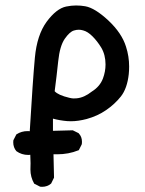

<svg xmlns="http://www.w3.org/2000/svg" viewBox="-20 -557 540 715"><path d="M93.3 74.2 93.8 50.8Q93.8 35.2 92.8 19.5Q88.9 20 85.4 20Q60.5 20 41 5.9Q29.3 -7.8 29.3 -27.3Q29.3 -30.3 29.8 -34.7L41 -56.6L42 -57.1Q60.1 -68.8 83 -68.8Q86.9 -68.8 90.8 -68.4Q102.1 -258.3 109.9 -342.5Q117.7 -426.8 153.8 -476.1Q190.4 -525.4 226.6 -532.7Q245.6 -536.6 263.2 -536.6Q280.8 -536.6 297.4 -533.7Q333.5 -527.3 383.8 -480.5Q433.6 -433.6 449.2 -383.3Q460.9 -347.2 460.9 -309.1Q460.9 -294.9 459.5 -280.8Q453.6 -227.5 430.2 -197.8Q407.2 -168.9 375.2 -147Q343.3 -125 302.7 -113.8Q271 -105.5 244.1 -105.5Q236.8 -105.5 230 -106Q202.1 -108.4 177.2 -115.2V-69.8L251 -71.8L272.9 -61L273.4 -60.1Q285.2 -47.9 285.2 -29.3Q285.2 -21.5 284.2 -19L273.4 2.4L271.5 2.9Q235.4 17.6 192.9 17.6Q186 17.6 179.2 17.6L181.2 104.5L170.4 126.5Q156.2 138.7 136.7 138.7Q133.8 138.7 129.4 138.2L107.4 127Q93.3 102.5 93.3 74.2ZM373 -316.9Q373 -353 356.9 -379.9Q342.3 -403.8 324.5 -421.6Q306.6 -439.5 289.6 -443.8Q281.2 -446.3 273.4 -446.3Q264.6 -446.3 255.4 -443.4Q239.7 -439 221.2 -412.6Q202.6 -385.7 196.8 -329.3Q190.9 -272.9 183.6 -217.3Q196.8 -202.6 237.8 -192.9Q247.6 -190.4 254.6 -190.4Q261.7 -190.4 265.6 -190.9Q293.5 -193.4 322.3 -216.3Q352.1 -234.9 363.3 -264.6Q373 -290.5 373 -316.9Z"/></svg>

Font: Bakudai
Style: Medium
Weight: 500
Version: Version 1.48